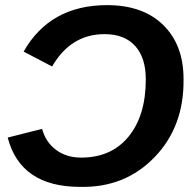

<svg xmlns="http://www.w3.org/2000/svg" viewBox="-20 -718 762 748"><path d="M548 -409Q548 -493 506.5 -539Q465 -585 387 -585Q256 -585 183 -459L72 -517Q175 -698 397 -698Q537 -698 616 -620.5Q695 -543 695 -411Q698 -226 582.5 -106Q467 14 292 10Q60 10 10 -182L144 -216Q158 -164 198.5 -134Q239 -104 296 -104Q414 -104 481 -186Q548 -268 548 -409Z"/></svg>

Font: Libra Sans
Style: Bold Italic
Weight: 700
Italic angle: -12°
Foundry: Context Ltd
Version: Version 1.002